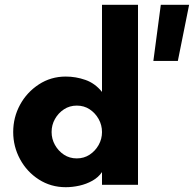

<svg xmlns="http://www.w3.org/2000/svg" viewBox="-20 -770 808 800"><path d="M254 10Q192 10 142 -22Q92 -54 63.5 -106.7Q35 -159.5 35 -219.7Q35 -281 63.4 -333.3Q91.8 -385.6 141.9 -418.3Q192 -451 254 -451Q296 -451 336 -437Q376 -423 405 -387V-750H555V0H405V-53Q390 -31 365 -17Q340 -3 311 3.5Q282 10 254 10ZM299.9 -110Q330 -110 353.5 -125.5Q377 -141 391 -165.9Q405 -190.9 405 -219.6Q405 -249 391 -274Q377 -299 353.6 -314.5Q330.2 -330 300.1 -330Q270 -330 246.5 -314.5Q223 -299 209 -274.2Q195 -249.5 195 -219.9Q195 -191 209 -166Q223 -141 246.4 -125.5Q269.8 -110 299.9 -110ZM619 -516 650 -750H768L721 -516Z"/></svg>

Font: Teachers
Style: Regular
Weight: 400
Designer: Alfredo Marco Pradil, Chank Diesel
Version: Version 1.001